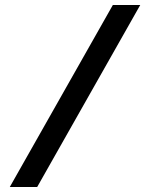

<svg xmlns="http://www.w3.org/2000/svg" viewBox="-20 -672 582 764"><path d="M128 72 538 -652H429L19 72Z"/></svg>

Font: Charger
Style: ExBd
Weight: 400
Designer: Jasper
Foundry: Cannot Into Space Fonts
Version: Version 0.99